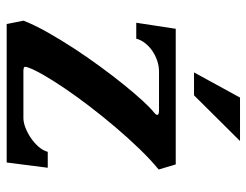

<svg xmlns="http://www.w3.org/2000/svg" viewBox="-104 -652 756 589"><g transform="rotate(90 274.5 -358.0)"><path d="M342.8 -51.3Q356 -51.3 372.3 -57.6Q388.7 -64 403.8 -74.2Q418.9 -84.5 430.7 -97.9Q442.4 -111.3 446.3 -126H495.1L479 0H54.2L43.9 -51.8Q57.6 -86.4 80.3 -126.5Q103 -166.5 129.6 -207.3Q156.2 -248 185.1 -287.4Q213.9 -326.7 240.5 -359.6Q267.1 -392.6 289.3 -416.7Q311.5 -440.9 325.2 -451.7Q333 -458 333 -461.9Q333 -464.8 329.1 -466.1Q325.2 -467.3 320.3 -467.3H200.2Q183.6 -467.3 167.2 -461.9Q150.9 -456.5 137 -447Q123 -437.5 113 -424.8Q103 -412.1 99.1 -397.5H50.3L68.8 -518.6H484.9L500.5 -466.3Q470.2 -441.4 437 -407Q403.8 -372.6 370.6 -333.5Q337.4 -294.4 306.6 -254.2Q275.9 -213.9 251.2 -177.5Q226.6 -141.1 209.7 -111.6Q192.9 -82 187.5 -65.4Q186.5 -63 186 -60.8Q185.5 -58.6 185.5 -57.1Q185.5 -53.7 188 -52.7Q190.4 -51.8 195.3 -51.3ZM279.8 -715.8H413.1L272.9 -574.7H202.6Z"/></g></svg>

Font: Arian AMU Serif
Style: Bold
Weight: 700
Designer: Ruben Hakobyan (Tarumian)
Foundry: Ruben Hakobyan (Tarumian)
Version: Version 1.002